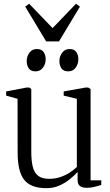

<svg xmlns="http://www.w3.org/2000/svg" viewBox="-20 -997 589 1028"><path d="M443 8.5Q421 8.5 408.2 -0.8Q395.5 -10 395.5 -33V-76.5Q379 -58 354.2 -37.8Q329.5 -17.5 298 -3.5Q266.5 10.5 228.5 10.5Q144.5 10.5 109.5 -34.2Q74.5 -79 74.5 -179.5L74 -468L13 -485V-507.5L123.5 -528.5H136L147.5 -520.5V-186Q147.5 -138.5 155 -106Q162.5 -73.5 183.2 -56.5Q204 -39.5 243 -39.5Q275.5 -39.5 303.2 -49Q331 -58.5 353.2 -73Q375.5 -87.5 391.5 -103V-468L321 -485V-507.5L439.5 -528.5H451.5L465 -520.5V-31.5H522.5L522 -6.5Q506 -2 487 3.2Q468 8.5 443 8.5ZM169.5 -615Q145 -615 134 -631Q123 -647 123 -670Q123 -695 137.5 -714.8Q152 -734.5 177 -734.5H178Q202.5 -734.5 213.5 -718.5Q224.5 -702.5 224.5 -679.5Q224.5 -654.5 210 -634.8Q195.5 -615 170.5 -615ZM344.5 -615Q320.5 -615 309.2 -631Q298 -647 298 -670Q298 -695 312.8 -714.8Q327.5 -734.5 352 -734.5H353Q377.5 -734.5 388.5 -718.5Q399.5 -702.5 399.5 -679.5Q399.5 -654.5 385.2 -634.8Q371 -615 345.5 -615ZM227 -775.5 115 -961.5 136 -977 261.5 -846.5 387 -977 408 -961.5 296 -775.5Z"/></svg>

Font: Merriweather 96pt Light
Style: Regular
Weight: 300
Version: Version 2.100